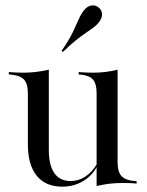

<svg xmlns="http://www.w3.org/2000/svg" viewBox="-20 -684 549 716"><path d="M212.1 12.1Q150 12.1 116.9 -28.6Q83.9 -69.4 83.9 -146V-335.5Q83.9 -373.4 68.1 -388.7Q52.4 -404 12.9 -406.5V-415.3Q23.4 -414.5 37.5 -413.7Q51.6 -412.9 66.1 -412.9Q91.1 -412.9 114.1 -415.7Q137.1 -418.5 162.1 -424.2V-124.2Q162.1 -67.7 182.7 -38.3Q203.2 -8.9 243.5 -8.9Q273.4 -8.9 298.8 -25.8Q324.2 -42.7 342.7 -74.2L341.9 -63.7Q323.4 -28.2 289.1 -8.1Q254.8 12.1 212.1 12.1ZM340.3 9.7V-335.5Q340.3 -373.4 325.4 -388.7Q310.5 -404 273.4 -406.5V-415.3Q283.9 -414.5 298.4 -413.7Q312.9 -412.9 326.6 -412.9Q350.8 -412.9 373.4 -415.7Q396 -418.5 418.5 -424.2V-79Q418.5 -41.9 434.3 -26.2Q450 -10.5 489.5 -8.1V0.8Q478.2 -0.8 463.3 -1.2Q448.4 -1.6 435.5 -1.6Q410.5 -1.6 387.5 1.2Q364.5 4 340.3 9.7ZM214.5 -490.3 209.7 -494.4Q237.9 -535.5 251.2 -563.3Q264.5 -591.1 273 -610.9Q281.5 -630.6 292.7 -645.2Q306.5 -662.1 321.8 -663.7Q337.1 -665.3 348.4 -655.6Q359.7 -646.8 360.5 -631.5Q361.3 -616.1 347.6 -599.2Q338.7 -588.7 326.6 -579.8Q314.5 -571 298.4 -560.1Q282.3 -549.2 261.7 -532.7Q241.1 -516.1 214.5 -490.3Z"/></svg>

Font: Playfair 144pt
Style: Regular
Weight: 400
Designer: Claus Eggers Sørensen
Foundry: Claus Eggers Sørensen
Version: Version 2.001;gftools[0.9.30]